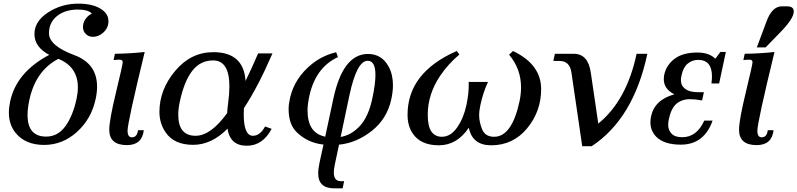

<svg xmlns="http://www.w3.org/2000/svg" viewBox="-20 -781 4340 1045"><path d="M220.2 7.8Q118.7 7.8 65.4 -57.1Q28.3 -102.1 28.3 -168Q28.3 -196.3 35.2 -228.5Q68.8 -387.7 248 -482.4Q167.5 -524.9 167.5 -595.7Q167.5 -665 241.2 -713.1Q314.9 -761.2 406.7 -761.2Q481 -761.2 525.6 -734.6Q570.3 -708 570.3 -666Q570.3 -627 538.6 -600.6Q514.6 -580.6 486.3 -580.6Q458.5 -580.6 442.9 -600.6Q431.6 -614.3 431.6 -633.8Q431.6 -655.3 443.4 -674.3Q456.5 -695.3 480 -707.5Q458.5 -729 403.8 -729Q335 -729 290.8 -694.1Q246.6 -659.2 246.6 -599.6Q246.6 -532.2 385.7 -480.5Q508.3 -434.6 508.3 -309.1Q508.3 -277.8 500.5 -241.7Q477.5 -134.3 399.2 -63.2Q320.8 7.8 220.2 7.8ZM231 -37.6Q294.9 -37.6 335.9 -94.2Q377 -150.9 397 -244.6Q403.8 -277.3 403.8 -306.2Q403.8 -417 297.9 -460.9Q173.8 -396.5 139.6 -236.3Q129.9 -190.9 129.9 -155.3Q129.9 -37.6 231 -37.6Z M670.9 8.8Q574.7 8.8 574.7 -74.7Q574.7 -127 611.3 -278.1Q647.9 -429.2 647.9 -442.4Q647.9 -456.1 631.8 -456.1Q617.2 -456.1 598.1 -454.1L605.5 -488.3Q686.5 -489.3 767.6 -498Q674.3 -114.3 674.3 -69.8Q674.3 -33.7 697.8 -33.7Q726.6 -33.7 731 -72.3H762.7Q752.9 8.8 670.9 8.8Z M1323.2 12.2Q1232.4 12.2 1218.3 -80.6Q1131.3 7.3 1031.7 7.3Q926.3 7.3 880.4 -62Q847.7 -110.4 847.7 -171.9Q847.7 -292.5 933.1 -394.8Q1018.6 -497.1 1141.1 -497.1Q1306.6 -497.1 1316.4 -340.3Q1349.6 -407.7 1384.8 -490.2H1462.9Q1384.3 -308.1 1307.6 -192.4Q1306.6 -174.8 1306.6 -159.7Q1306.6 -42 1356.4 -42Q1395.5 -42 1422.9 -92.8L1458.5 -79.6Q1409.7 12.2 1323.2 12.2ZM1044.4 -42Q1127.4 -42 1216.3 -165.5Q1217.8 -190.9 1221.7 -220.2Q1228.5 -270.5 1228.5 -310.1Q1228.5 -452.1 1140.1 -452.1Q1070.3 -452.1 1026.4 -395.5Q982.4 -338.9 959 -229Q950.2 -189 950.2 -156.7Q950.2 -42 1044.4 -42Z M1834 -35.6Q1892.6 -45.4 1939 -95.7Q1985.4 -146 2006.3 -244.6Q2023.4 -324.2 2023.4 -373Q2023.4 -450.2 1981 -450.2Q1921.9 -450.2 1881.8 -262.2ZM1844.7 244.1H1799.3Q1711.9 244.1 1711.9 163.1Q1711.9 137.2 1719.7 101.6L1740.7 5.9Q1653.8 -3.4 1593.8 -62.5Q1550.8 -105.5 1550.8 -188Q1550.8 -213.9 1559.1 -250.5Q1584 -356 1675.8 -431.2Q1734.9 -479 1809.6 -496.6L1819.3 -470.2Q1699.2 -414.6 1664.6 -262.7Q1653.8 -214.4 1653.8 -179.7Q1653.8 -119.6 1677 -83.7Q1700.2 -47.9 1750 -37.1L1794.4 -244.1Q1846.2 -487.3 1982.9 -487.3Q2058.1 -487.3 2095.2 -418.5Q2118.7 -375.5 2118.7 -317.9Q2118.7 -282.7 2109.9 -241.7Q2086.9 -134.3 2003.2 -68.4Q1919.4 -2.4 1825.2 6.3L1801.8 117.2Q1796.9 140.6 1796.9 157.7Q1796.9 205.1 1835 205.1H1853Z M2653.3 9.8Q2550.8 9.8 2531.7 -85.9Q2467.3 9.8 2368.7 9.8Q2269.5 9.8 2226.6 -54.2Q2198.2 -95.2 2198.2 -156.7Q2198.2 -385.7 2465.8 -503.4L2480.5 -484.4Q2418.9 -432.6 2375.5 -368.2Q2308.1 -268.1 2308.1 -156.7Q2308.1 -93.8 2327.9 -65.2Q2347.7 -36.6 2384.8 -36.6Q2433.1 -36.6 2468.5 -87.9Q2503.9 -139.2 2518.6 -209.5Q2531.2 -268.6 2531.2 -316.9L2530.8 -335H2636.2Q2609.9 -279.8 2594.7 -209.5Q2587.9 -179.7 2587.9 -153.3Q2587.9 -117.2 2604.2 -76.9Q2620.6 -36.6 2669.4 -36.6Q2766.6 -36.6 2808.1 -231.9Q2815.9 -270 2815.9 -305.7Q2815.9 -405.3 2751 -483.4L2772 -503.4Q2925.3 -430.7 2925.3 -295.9Q2925.3 -174.8 2848.9 -82.5Q2772.5 9.8 2653.3 9.8Z M3200.7 14.6H3148.9L3089.8 -388.2Q3080.1 -449.2 3025.9 -449.2H2991.7L3000 -488.3H3102.5Q3180.7 -488.3 3195.3 -387.2L3236.3 -108.4Q3391.1 -233.9 3444.8 -488.3H3503.4Q3428.2 -135.3 3200.7 14.6Z M3685.1 6.3Q3594.7 6.3 3551.8 -36.6Q3520 -69.3 3520 -115.2Q3520 -130.9 3523.4 -147.5Q3543 -238.3 3650.4 -267.6Q3592.8 -296.4 3592.8 -350.1Q3592.8 -361.3 3595.2 -374Q3606.4 -426.8 3651.4 -460.9Q3696.3 -495.1 3775.9 -495.1Q3839.4 -495.1 3873.5 -461.4L3900.9 -498.5H3930.7L3894 -326.7H3852.1Q3855 -348.1 3855 -365.7Q3855 -455.1 3779.8 -455.1Q3748 -455.1 3723.4 -435.1Q3698.7 -415 3689.5 -371.6Q3686 -356.9 3686 -344.7Q3686 -314 3710.2 -296.6Q3734.4 -279.3 3778.3 -279.3H3811L3801.3 -234.4Q3763.2 -241.2 3734.4 -241.2Q3689.5 -240.7 3660.9 -215.6Q3632.3 -190.4 3620.1 -131.3Q3616.7 -114.7 3616.7 -101.1Q3616.7 -73.2 3635 -53.7Q3653.3 -34.2 3692.9 -34.2Q3772.5 -34.2 3813 -124.5H3858.4Q3812.5 6.3 3685.1 6.3Z M4098.6 8.8Q4002.4 8.8 4002.4 -74.7Q4002.4 -127 4039.1 -278.1Q4075.7 -429.2 4075.7 -442.4Q4075.7 -456.1 4059.6 -456.1Q4044.9 -456.1 4025.9 -454.1L4033.2 -488.3Q4114.3 -489.3 4195.3 -498Q4102.1 -114.3 4102.1 -69.8Q4102.1 -33.7 4125.5 -33.7Q4154.3 -33.7 4158.7 -72.3H4190.4Q4180.7 8.8 4098.6 8.8ZM4147 -522.9H4099.1L4151.9 -664.1Q4182.1 -746.6 4235.8 -746.6H4263.2Q4300.3 -746.6 4300.3 -718.8Q4300.3 -680.7 4229.5 -607.9Z"/></svg>

Font: Munson
Style: Italic
Weight: 400
Italic angle: -12°
Designer: Paul James MIller
Foundry: High-Logic / Made with FontCreator
Version: Version 2.10;May 5, 2019;FontCreator 11.5.0.2430 64-bit